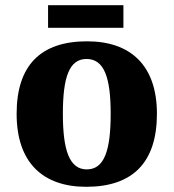

<svg xmlns="http://www.w3.org/2000/svg" viewBox="-20 -709 668 739"><path d="M165 -602H455V-689H165ZM312 10C490 10 584 -83 584 -271C584 -458 482 -550 315 -550C137 -550 44 -458 44 -271C44 -83 145 10 312 10ZM314 -57C247 -57 222 -131 222 -271C222 -411 246 -482 313 -482C381 -482 406 -411 406 -271C406 -131 382 -57 314 -57Z"/></svg>

Font: Noto Serif Myanmar ExtraBold
Style: Regular
Weight: 800
Designer: Ben Mitchell and the Monotype Design Team
Foundry: Monotype Imaging Inc.
Version: Version 2.106